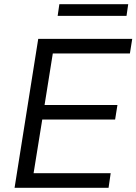

<svg xmlns="http://www.w3.org/2000/svg" viewBox="-20 -889 646 909"><path d="M49 0 161 -705H606L595 -636H230L191 -392H536L525 -323H180L139 -69H504L494 0ZM253 -814 261 -869H587L579 -814Z"/></svg>

Font: Nunito Sans
Style: Italic
Weight: 400
Italic angle: -9°
Designer: Vernon Adams
Foundry: Vernon Adams
Version: Version 3.006; ttfautohint (v1.8.3)